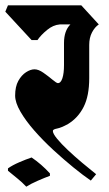

<svg xmlns="http://www.w3.org/2000/svg" viewBox="-38 -659 411 723"><path d="M298 -365Q298 -298 277 -256.5Q256 -215 218 -192Q193 -178 177 -175Q161 -172 161 -166Q161 -156 177 -136.5Q193 -117 218 -93.5Q243 -70 271.5 -46Q300 -22 324 -3L304 21Q276 2 238.5 -28.5Q201 -59 162.5 -94.5Q124 -130 91.5 -167Q59 -204 39 -238.5Q19 -273 19 -299Q19 -333 31 -354.5Q43 -376 60 -387Q77 -398 92 -398Q107 -398 125.5 -385Q144 -372 159.5 -359Q175 -346 180 -346Q191 -346 197 -364.5Q203 -383 203 -414V-497Q203 -543 227 -567H187Q162 -565 139 -546Q116 -527 103 -508H81L-18 -615L-8 -639H268L334 -567Q319 -557 308.5 -537Q298 -517 298 -490ZM-8 -25Q9 -37 34.5 -48Q60 -59 81 -66Q118 -41 150 -6V3Q131 10 104.5 21.5Q78 33 61 44Q45 27 27.5 13Q10 -1 -8 -16Z"/></svg>

Font: Jaini
Style: Regular
Weight: 400
Designer: Maithili Shingre, Girish Dalvi (Devanagari), Taresh Vohra (Latin)
Foundry: Ek Type
Version: Version 2.000; ttfautohint (v1.8.4.7-5d5b)